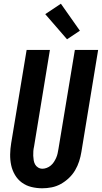

<svg xmlns="http://www.w3.org/2000/svg" viewBox="-20 -1003 547 1031"><path d="M207 8Q177 8 148.5 1Q120 -6 97.5 -22.5Q75 -39 60.5 -63.5Q46 -88 40 -116Q34 -144 34.5 -174Q35 -204 40 -234L123 -735H248L163 -217Q160 -204 159 -191.5Q158 -179 158.5 -166.5Q159 -154 161 -142Q163 -130 168.5 -120Q174 -110 184.5 -103.5Q195 -97 208 -97Q219 -97 231 -101.5Q243 -106 253 -114.5Q263 -123 270 -134Q277 -145 282 -156.5Q287 -168 289.5 -180Q292 -192 294 -204L382 -735H507L417 -187Q413 -162 405 -137Q397 -112 383.5 -89Q370 -66 350 -47Q330 -28 306.5 -15Q283 -2 257.5 3Q232 8 207 8ZM340 -792 223 -927 307 -983 409 -838Z"/></svg>

Font: Iosevka Term Curly Extrabold
Style: Italic
Weight: 800
Italic angle: -9°
Designer: Belleve Invis
Foundry: Belleve Invis
Version: Version 32.3.0